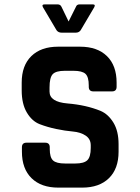

<svg xmlns="http://www.w3.org/2000/svg" viewBox="-20 -856 640 876"><path d="M80 -164V-184Q80 -205 101 -205H186Q207 -205 207 -184V-176Q207 -138 222 -124Q237 -110 277 -110H324Q363 -110 378.5 -125Q394 -140 394 -181V-193Q394 -222 370.5 -237.5Q347 -253 312 -256Q277 -259 236.5 -267.5Q196 -276 161 -289.5Q126 -303 102.5 -342.5Q79 -382 79 -444V-479Q79 -557 123 -600Q167 -643 245 -643H345Q424 -643 468 -600Q512 -557 512 -479V-460Q512 -439 491 -439H406Q385 -439 385 -460V-466Q385 -505 370 -519Q355 -533 315 -533H276Q235 -533 220.5 -517.5Q206 -502 206 -457V-438Q206 -391 288 -384Q373 -377 439 -350Q474 -335 497.5 -296.5Q521 -258 521 -198V-164Q521 -86 477 -43Q433 0 355 0H246Q168 0 124 -43Q80 -86 80 -164ZM326 -707H261Q246 -707 238 -718L176 -823Q169 -836 184 -836H243Q256 -836 261 -824L293 -758L326 -824Q330 -836 343 -836H403Q417 -836 410 -823L348 -718Q340 -707 326 -707Z"/></svg>

Font: RajdhaniMono
Style: Bold
Weight: 700
Monospace: yes
Designer: Satya Rajpurohit, Jyotish Sonowal
Foundry: Indian Type Foundry
Version: Version 1.201;PS 1.0;hotconv 1.0.78;makeotf.lib2.5.61930; tt